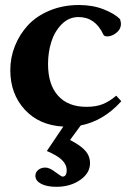

<svg xmlns="http://www.w3.org/2000/svg" viewBox="-20 -487 511 755"><path d="M201.7 247.6Q163.6 247.6 141.4 235.6Q119.1 223.6 119.1 204.1Q119.1 190.4 130.4 181.2Q141.6 171.9 158.2 171.9Q175.3 171.9 198.7 190.4Q222.2 207.5 225.6 207.5Q242.2 207.5 242.2 182.6Q242.2 160.2 223.6 142.1Q205.1 124 164.1 106.9L229 10.7Q134.3 5.9 77.4 -55.9Q20.5 -117.7 20.5 -211.4Q20.5 -260.7 38.8 -306.6Q57.1 -352.5 90.6 -388.4Q124 -424.3 176 -445.8Q228 -467.3 290.5 -467.3Q344.7 -467.3 387.9 -450.2Q431.2 -433.1 452.1 -411.6Q455.6 -398.9 455.6 -394Q455.6 -372.1 437.5 -357.9Q419.4 -343.8 401.9 -343.8Q388.7 -343.8 385.7 -352.5Q354 -419.9 288.6 -419.9Q250.5 -419.9 222.4 -391.4Q194.3 -362.8 181.6 -321.8Q168.9 -280.8 168.9 -235.4Q168.9 -154.3 208.3 -110.6Q247.6 -66.9 319.8 -66.9Q358.4 -66.9 385 -77.9Q411.6 -88.9 437 -110.8L457 -88.9Q387.7 -11.7 297.4 6.3L255.4 63.5Q297.4 85 315.7 106Q334 127 334 154.8Q334 193.8 295.2 220.7Q256.3 247.6 201.7 247.6Z"/></svg>

Font: Elstob 6pt
Style: Bold
Weight: 700
Designer: Peter S. Baker
Version: Version 1.015